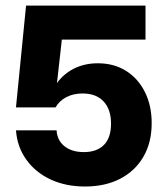

<svg xmlns="http://www.w3.org/2000/svg" viewBox="-20 -672 611 700"><path d="M384.8 -221.2Q384.8 -272.8 357.8 -302Q330.8 -331.2 281 -331.2Q247.7 -331.2 222.2 -318Q196.6 -304.9 182.5 -280.5H38.2L75 -651.5H510.5V-527.7H205.5L187.7 -369.3Q212.7 -403.6 250.9 -422.5Q289.2 -441.3 336.5 -441.3Q395.7 -441.3 439.8 -413.5Q483.9 -385.6 508.4 -336.3Q533 -287 533 -222.9Q533 -152.5 502.9 -100.6Q472.8 -48.7 418.3 -20.4Q363.7 8 290.1 8Q219.4 8 164.2 -17.8Q109.1 -43.7 76 -89.8Q42.9 -135.9 38.2 -196.8H186.3Q188.3 -160.3 215.1 -138.9Q241.8 -117.5 285.7 -117.5Q333.3 -117.5 359.1 -143.8Q384.8 -170 384.8 -221.2Z"/></svg>

Font: Overused Grotesk Light
Style: Regular
Weight: 300
Designer: RandomMaerks
Version: Version 0.005